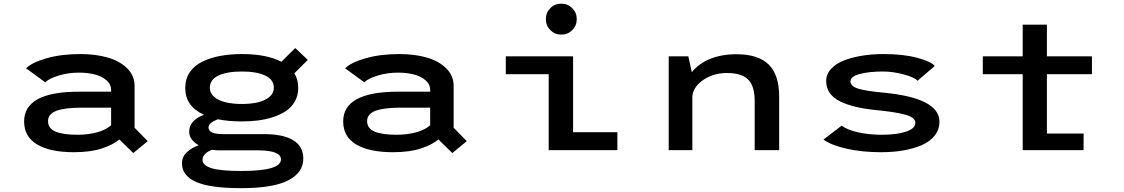

<svg xmlns="http://www.w3.org/2000/svg" viewBox="-20 -800 5990 1023"><path d="M408 -512Q489.5 -512 553.8 -493.5Q618 -475 657.5 -436Q697 -397 697 -342.5V-119.5L767 -48L690 15.5L616 -57Q583 -29 522.8 -9Q462.5 11 373.5 11Q247.5 11 178 -30.2Q108.5 -71.5 108.5 -153Q108.5 -311.5 401 -311.5H572V-320.5Q572 -351.5 546.5 -373Q521 -394.5 483.2 -403.8Q445.5 -413 400 -413Q345 -413 293.8 -397.8Q242.5 -382.5 221 -361.5L119 -436Q149.5 -467 227.8 -489.5Q306 -512 408 -512ZM392.5 -82Q452 -82 499.8 -95.8Q547.5 -109.5 572 -133V-226.5H420Q324 -226.5 280 -209.5Q236 -192.5 236 -155Q236 -115.5 276 -98.8Q316 -82 392.5 -82Z M1269 -153Q1198 -153 1140.5 -164.5Q1091 -145.5 1091 -121Q1091 -85.5 1166.5 -85.5H1385.5Q1489 -85.5 1542.5 -52.8Q1596 -20 1596 45Q1596 119.5 1515.8 161Q1435.5 202.5 1265 202.5Q1098.5 202.5 1024 169Q949.5 135.5 949.5 70.5Q949.5 35 975.8 11Q1002 -13 1038.5 -26Q988 -55.5 988 -98Q988 -158.5 1066.5 -188.5Q967 -234 967 -331Q967 -379 991.2 -415Q1015.5 -451 1058.5 -471.8Q1101.5 -492.5 1154 -502.2Q1206.5 -512 1269 -512Q1400.5 -512 1479 -471L1553 -544L1620 -481L1548.5 -409.5Q1569 -376 1569 -331Q1569 -292 1551.8 -261Q1534.5 -230 1506 -210.2Q1477.5 -190.5 1438.2 -177.2Q1399 -164 1357.2 -158.5Q1315.5 -153 1269 -153ZM1269 -246Q1317.5 -246 1355 -255Q1392.5 -264 1415.8 -283.8Q1439 -303.5 1439 -332Q1439 -375.5 1393.5 -397.2Q1348 -419 1269 -419Q1189 -419 1143.5 -397.2Q1098 -375.5 1098 -332Q1098 -303.5 1121.2 -283.8Q1144.5 -264 1182.2 -255Q1220 -246 1269 -246ZM1059 52Q1059 81 1106.8 96Q1154.5 111 1266 111Q1477 111 1477 49.5Q1477 1 1352 1H1146Q1128 1 1110 -2Q1087.5 6 1073.2 19.8Q1059 33.5 1059 52Z M2108 -512Q2189.5 -512 2253.8 -493.5Q2318 -475 2357.5 -436Q2397 -397 2397 -342.5V-119.5L2467 -48L2390 15.5L2316 -57Q2283 -29 2222.8 -9Q2162.5 11 2073.5 11Q1947.5 11 1878 -30.2Q1808.5 -71.5 1808.5 -153Q1808.5 -311.5 2101 -311.5H2272V-320.5Q2272 -351.5 2246.5 -373Q2221 -394.5 2183.2 -403.8Q2145.5 -413 2100 -413Q2045 -413 1993.8 -397.8Q1942.5 -382.5 1921 -361.5L1819 -436Q1849.5 -467 1927.8 -489.5Q2006 -512 2108 -512ZM2092.5 -82Q2152 -82 2199.8 -95.8Q2247.5 -109.5 2272 -133V-226.5H2120Q2024 -226.5 1980 -209.5Q1936 -192.5 1936 -155Q1936 -115.5 1976 -98.8Q2016 -82 2092.5 -82Z M3029 -639.5Q3005 -615.5 2970.5 -615.5Q2936 -615.5 2912.2 -639.5Q2888.5 -663.5 2888.5 -698Q2888.5 -732.5 2912.2 -756.5Q2936 -780.5 2970.5 -780.5Q3005 -780.5 3029 -756.5Q3053 -732.5 3053 -698Q3053 -663.5 3029 -639.5ZM3033.5 -95.5H3269.5V0H2903.5V-404.5H2675V-500H3033.5Z M3543 0V-500H3647.5L3666 -415Q3701.5 -460.5 3762.8 -485.8Q3824 -511 3903.5 -511Q4020 -511 4075.8 -456.2Q4131.5 -401.5 4131.5 -285V0H4001V-262Q4001 -342 3966 -376.5Q3931 -411 3852.5 -411Q3783 -411 3729.2 -375.5Q3675.5 -340 3669 -289V0Z M4674 11Q4573 11 4490.2 -7.8Q4407.5 -26.5 4367.5 -56.5L4465 -131Q4490 -109.5 4548.8 -95.8Q4607.5 -82 4676.5 -82Q4758 -82 4807.5 -98.5Q4857 -115 4857 -146Q4857 -173.5 4805 -188.5Q4753 -203.5 4642.5 -214Q4582 -220.5 4536.5 -231.5Q4491 -242.5 4455 -260.5Q4419 -278.5 4400.5 -305.5Q4382 -332.5 4382 -368Q4382 -404.5 4408 -433Q4434 -461.5 4477.8 -478.2Q4521.5 -495 4574.8 -503.5Q4628 -512 4687 -512Q4793.5 -512 4867.5 -492Q4941.5 -472 4960.5 -448.5L4868.5 -369.5Q4854 -387.5 4796.2 -403.2Q4738.5 -419 4683.5 -419Q4612 -419 4561.8 -406Q4511.5 -393 4511.5 -366.5Q4511.5 -340 4554 -327.2Q4596.5 -314.5 4691.5 -306Q4985.5 -277 4985.5 -151.5Q4985.5 -110 4960.5 -78Q4935.5 -46 4891.8 -27Q4848 -8 4793.2 1.5Q4738.5 11 4674 11Z M5216.5 -404.5V-500H5429V-668.5H5558V-500H5798V-404.5H5558V-88.5H5753.5V0H5429V-404.5Z"/></svg>

Font: League Mono Wide Medium
Style: Regular
Weight: 500
Width: 8
Designer: Tyler Finck
Foundry: The League of Moveable Type / Tyler Finck
Version: Version 2.210